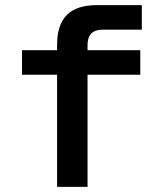

<svg xmlns="http://www.w3.org/2000/svg" viewBox="-20 -730 640 750"><path d="M203 0V-438H66V-534H203V-555Q203 -633 241 -671.5Q279 -710 359 -710H534V-614H380Q322 -614 322 -554V-534H528V-438H322V0Z"/></svg>

Font: Geist Mono SemiBold
Style: Regular
Weight: 600
Monospace: yes
Designer: Basement.studio, Andrés Briganti, Mateo Zaragoza
Foundry: Basement.studio, Vercel, Andrés Briganti, Guido Ferreyra, Mateo Zaragoza
Version: Version 1.500; ttfautohint (v1.8.4.7-5d5b)